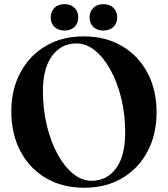

<svg xmlns="http://www.w3.org/2000/svg" viewBox="-20 -889 808 924"><path d="M382 -714Q488 -714 567 -667.5Q646 -621 689.8 -538.5Q733.5 -456 733.5 -348.5Q733.5 -242 690 -160Q646.5 -78 568.2 -31.8Q490 14.5 385.5 14.5Q280 14.5 201 -32Q122 -78.5 78.2 -161.5Q34.5 -244.5 34.5 -353.5Q34.5 -458.5 78.2 -540Q122 -621.5 200.2 -667.8Q278.5 -714 382 -714ZM582.5 -251.5Q582.5 -337.5 563.8 -414.8Q545 -492 512.2 -551.8Q479.5 -611.5 437.5 -645.8Q395.5 -680 348 -680Q275 -680 230.8 -620.2Q186.5 -560.5 186.5 -450.5Q186.5 -364 205.2 -286Q224 -208 256.5 -148Q289 -88 331.2 -53.5Q373.5 -19 420.5 -19Q494.5 -19 538.5 -78.8Q582.5 -138.5 582.5 -251.5ZM290.5 -742Q260.5 -742 242.2 -759.5Q224 -777 224 -805Q224 -834 242.2 -851.5Q260.5 -869 290.5 -869Q320.5 -869 338.5 -851.5Q356.5 -834 356.5 -805Q356.5 -777 338.5 -759.5Q320.5 -742 290.5 -742ZM477 -742Q447.5 -742 429.2 -759.5Q411 -777 411 -805Q411 -833.5 429.2 -851.2Q447.5 -869 477 -869Q507.5 -869 525.8 -851.5Q544 -834 544 -805Q544 -777 525.8 -759.5Q507.5 -742 477 -742Z"/></svg>

Font: Fraunces 72pt SemiBold
Style: Regular
Weight: 600
Version: Version 1.000;[b76b70a41]